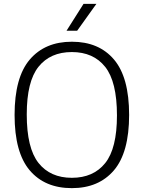

<svg xmlns="http://www.w3.org/2000/svg" viewBox="-20 -965 744 994"><path d="M55.5 -370Q55.5 -564.5 134.2 -656.8Q213 -749 352 -749Q492 -749 570.2 -656.8Q648.5 -564.5 648.5 -370Q648.5 -175.5 569.8 -83.2Q491 9 352 9Q212 9 133.8 -83.2Q55.5 -175.5 55.5 -370ZM585.5 -367.5Q585.5 -542 524.5 -618.8Q463.5 -695.5 352 -695.5Q240.5 -695.5 179.5 -619.5Q118.5 -543.5 118.5 -372.5Q118.5 -198 179.5 -121.2Q240.5 -44.5 352 -44.5Q463.5 -44.5 524.5 -120.5Q585.5 -196.5 585.5 -367.5ZM324.5 -806 412.5 -945H479L379.5 -806Z"/></svg>

Font: Encode Sans Light
Style: Regular
Weight: 300
Designer: Multiple Designers
Foundry: Impallari Type
Version: Version 2.000